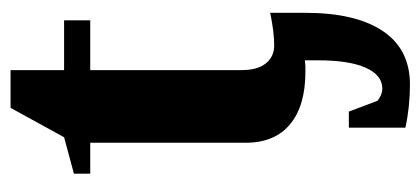

<svg xmlns="http://www.w3.org/2000/svg" viewBox="-242 -362 816 373"><g transform="rotate(-90 166.5 -175.0)"><path d="M189.5 212.9Q146 212.9 105.5 204.1V94.2H136.7L157.7 149.9Q169.4 159.2 181.6 159.2Q207.5 159.2 221.9 127Q236.3 94.7 236.3 34.7V8.8L225.1 9.8H213.9Q147.9 9.8 112.1 -20Q76.2 -49.8 76.2 -106V-408.2H16.1V-439.9L86.9 -459L144 -563H217.3V-459H314V-408.2H217.3V-114.7Q217.3 -83 230.5 -66.9Q243.7 -50.8 265.1 -50.8Q291 -50.8 328.6 -58.6V9.8Q328.6 107.4 293.2 160.2Q257.8 212.9 189.5 212.9Z"/></g></svg>

Font: Liberation Serif
Style: Bold
Weight: 700
Designer: Steve Matteson
Foundry: Ascender Corporation
Version: Version 2.1.5